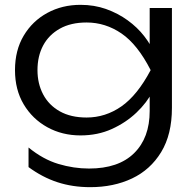

<svg xmlns="http://www.w3.org/2000/svg" viewBox="-20 -596 802 794"><path d="M599 -137V-238L603 -253V-346L599 -366V-563H691V-150Q691 -40 646.5 33Q602 106 526 142Q450 178 353 178Q280 178 217.5 157.5Q155 137 98 95V14Q158 63 221.5 82Q285 101 348 101Q470 101 534.5 37.5Q599 -26 599 -137ZM313 -36Q237 -36 175.5 -70Q114 -104 78 -164.5Q42 -225 42 -306Q42 -388 78 -448.5Q114 -509 175.5 -542.5Q237 -576 313 -576Q370 -576 419 -558.5Q468 -541 508 -512Q548 -483 576 -447Q604 -411 619.5 -374.5Q635 -338 635 -306Q635 -265 611.5 -218.5Q588 -172 544.5 -130.5Q501 -89 442.5 -62.5Q384 -36 313 -36ZM338 -110Q416 -110 482 -156Q548 -202 603 -306Q549 -412 482.5 -457.5Q416 -503 338 -503Q273 -503 227.5 -477.5Q182 -452 158.5 -408Q135 -364 135 -306Q135 -250 158.5 -205.5Q182 -161 227.5 -135.5Q273 -110 338 -110Z"/></svg>

Font: Unbounded Light
Style: Regular
Weight: 300
Designer: Luke Prowse, Jean-Baptiste Morizot, Fátima Lázaro, Florian Runge
Foundry: NaN
Version: Version 1.700